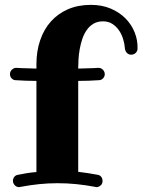

<svg xmlns="http://www.w3.org/2000/svg" viewBox="-20 -768 586 790"><path d="M545.9 -568.8V-567.9Q545.9 -557.6 538.3 -550.3Q530.8 -543 520 -543Q509.3 -543 502.2 -550.3Q495.1 -557.6 494.1 -567.9Q492.7 -587.4 486.6 -607.4Q480.5 -627.4 469.2 -643.6Q458 -659.7 441.9 -669.9Q425.8 -680.2 403.8 -680.2Q380.9 -680.2 364.5 -670.4Q348.1 -660.6 336.9 -644.5Q325.7 -628.4 318.8 -608.2Q312 -587.9 308.1 -566.4Q304.2 -544.9 303 -524.7Q301.8 -504.4 301.8 -488.8V-485.8Q322.3 -486.8 342.8 -487.1Q363.3 -487.3 383.8 -488.8H384.8Q395.5 -488.8 402.8 -481.7Q410.2 -474.6 411.1 -463.9Q411.1 -452.6 403.8 -445.3Q396.5 -438 386.2 -438Q343.8 -435.1 301.8 -435.1V-61Q321.8 -58.6 341.6 -55.7Q361.3 -52.7 381.8 -48.8Q391.1 -47.4 396.5 -40.3Q401.9 -33.2 401.9 -23.9Q401.9 -11.2 393.6 -4.6Q385.3 2 377 2Q375.5 2 374.5 1.5Q373.5 1 372.1 1Q333.5 -6.3 294.9 -10.3Q256.3 -14.2 216.8 -14.2Q178.7 -14.2 140.6 -10.3Q102.5 -6.3 64 1Q62.5 1 61.3 1.5Q60.1 2 59.1 2Q47.9 2 40.5 -6.1Q33.2 -14.2 33.2 -23.9Q33.2 -33.2 38.8 -40.3Q44.4 -47.4 54.2 -48.8Q72.8 -52.7 91.6 -55.7Q110.4 -58.6 129.9 -60.1V-435.1Q88.9 -435.1 44.9 -438Q35.2 -438 28.1 -445.3Q21 -452.6 21 -462.9Q21 -473.6 28.8 -481.2Q36.6 -488.8 46.9 -488.8H47.9Q68.4 -487.3 88.9 -487.1Q109.4 -486.8 129.9 -485.8V-503.9Q129.9 -557.6 145.3 -602.5Q160.6 -647.5 189.5 -679.7Q218.3 -711.9 259.8 -730Q301.3 -748 354 -748Q399.4 -748 435.5 -732.7Q471.7 -717.3 496.6 -691.9Q521.5 -666.5 534.2 -634.5Q546.9 -602.5 545.9 -568.8Z"/></svg>

Font: Ribeye
Style: Regular
Weight: 400
Designer: Astigmatic (AOETI)
Foundry: Astigmatic (AOETI)
Version: Version 1.000